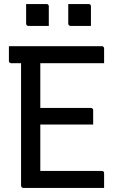

<svg xmlns="http://www.w3.org/2000/svg" viewBox="-20 -928 590 948"><path d="M24 -700H483Q487 -700 489 -698.5Q491 -697 492.5 -694.5Q494 -692 494 -689Q494 -669 494 -653Q494 -637 494 -616H35Q32 -616 29.5 -617.5Q27 -619 25.5 -621.5Q24 -624 24 -627Q24 -648 24 -664Q24 -680 24 -700ZM137 -395H429Q432 -395 434.5 -393.5Q437 -392 438.5 -390Q440 -388 440 -384Q440 -371 440 -359Q440 -347 440 -336.5Q440 -326 440 -313H137ZM95 0Q93 0 91 -1Q89 -2 87.5 -3.5Q86 -5 85 -7Q84 -9 84 -11Q84 -59 84 -119Q84 -179 84 -246.5Q84 -314 84 -384Q84 -454 84 -524.5Q84 -595 84 -659H186L179 -643Q179 -622 179 -600Q179 -578 179 -555Q179 -502 179 -443Q179 -384 179 -323Q179 -262 179 -201Q179 -140 179 -84H483Q488 -84 491 -81Q494 -78 494 -73Q494 -54 494 -36.5Q494 -19 494 0ZM109 -908Q134 -908 159.5 -908Q185 -908 210 -908Q214 -908 216 -906.5Q218 -905 219.5 -903Q221 -901 221 -897V-800Q196 -800 170.5 -800Q145 -800 120 -800Q117 -800 114.5 -801.5Q112 -803 110.5 -805.5Q109 -808 109 -811ZM317 -908Q342 -908 367.5 -908Q393 -908 418 -908Q422 -908 424 -906.5Q426 -905 427.5 -903Q429 -901 429 -897V-800Q404 -800 378.5 -800Q353 -800 328 -800Q325 -800 322.5 -801.5Q320 -803 318.5 -805.5Q317 -808 317 -811Z"/></svg>

Font: Recursive
Style: Regular
Weight: 400
Version: Version 1.085